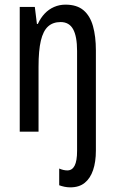

<svg xmlns="http://www.w3.org/2000/svg" viewBox="-20 -567 496 827"><path d="M283 240Q270 240 258 237.5Q246 235 235 231V159Q244 163 253 165Q262 167 270 167Q291 167 301.5 146.5Q312 126 312 83V-348Q312 -410 295 -441Q278 -472 241 -472Q208 -472 187 -453Q166 -434 156 -392Q146 -350 146 -279V0H65V-537H130L139 -464H143Q155 -490 172.5 -508.5Q190 -527 213 -537Q236 -547 262 -547Q311 -547 339.5 -523Q368 -499 380.5 -454.5Q393 -410 393 -350V82Q393 130 381 165.5Q369 201 345 220.5Q321 240 283 240Z"/></svg>

Font: Noto Sans Arabic ExtraCondensed
Style: Regular
Weight: 400
Width: 2
Designer: Monotype Design Team, Nadine Chahine, Nizar Qandah and Khaled Hosny
Foundry: Monotype Imaging Inc.
Version: Version 2.012